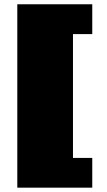

<svg xmlns="http://www.w3.org/2000/svg" viewBox="-20 -739 497 889"><path d="M60.1 129.9V-719.2H407.2V-581.1H317.9V-7.8H407.2V129.9Z"/></svg>

Font: Ultra
Style: Regular
Weight: 400
Designer: Astigmatic (AOETI)
Foundry: Astigmatic (AOETI)
Version: Version 1.001